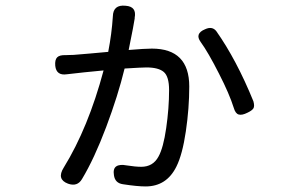

<svg xmlns="http://www.w3.org/2000/svg" viewBox="-20 -628 1040 687"><path d="M425.8 -382.8Q402.3 -286.1 359.9 -173.3Q317.4 -60.5 273.4 12.7Q256.8 41 223.6 29.3Q181.6 13.7 208 -28.3Q295.9 -170.9 350.6 -376Q276.4 -369.1 219.7 -362.3Q181.6 -356.4 177.7 -392.6Q175.8 -414.1 184.6 -422.9Q193.4 -431.6 214.8 -430.7Q218.8 -430.7 228.5 -431.2Q238.3 -431.6 243.2 -431.6Q257.8 -432.6 302.2 -436.5Q346.7 -440.4 367.2 -442.4Q379.9 -507.8 383.8 -569.3Q384.8 -612.3 429.7 -607.4Q469.7 -604.5 461.9 -564.5V-561.5Q460 -545.9 440.4 -449.2Q499 -454.1 523.4 -454.1Q657.2 -454.1 657.2 -318.4Q657.2 -241.2 645 -158.2Q632.8 -75.2 611.3 -32.2Q576.2 39.1 501 39.1Q470.7 39.1 419.9 31.2Q391.6 27.3 387.7 -1Q383.8 -24.4 396 -32.7Q408.2 -41 433.6 -36.1Q464.8 -31.2 485.4 -31.2Q527.3 -31.2 546.9 -67.4Q564.5 -98.6 574.7 -169.9Q585 -241.2 585 -305.7Q585 -354.5 565.9 -370.6Q546.9 -386.7 503.9 -386.7Q488.3 -386.7 425.8 -382.8ZM763.7 -364.3Q724.6 -441.4 698.2 -477.5Q675.8 -507.8 713.9 -523.4Q739.3 -535.2 753.9 -516.6Q826.2 -414.1 886.7 -265.6Q891.6 -248 886.7 -240.2Q881.8 -232.4 865.2 -224.6Q845.7 -214.8 834 -218.3Q822.3 -221.7 816.4 -242.2Q800.8 -292 763.7 -364.3Z"/></svg>

Font: GenSenMaruGothic TW TTF Regular
Style: Regular
Weight: 400
Version: Version 1.301